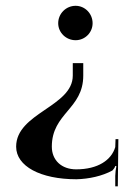

<svg xmlns="http://www.w3.org/2000/svg" viewBox="-20 -528 483 678"><path d="M398 -36.6H388L387 -8.6C373.5 37.1 326 70 249 70C197.4 70 163 37.9 163 -10.1C163 -128.5 274 -142.8 274 -261V-305H237V-261C237 -151.2 37 -129.3 37 -10.1C37 58.9 122.7 105 250 105C294 104 341.3 93.7 377 74C381.7 68.7 385 65 387 58L391 59C389 67 387 84 387 93V130H396ZM307 -446C307 -479.9 280.1 -507.5 247 -507.5C213.1 -507.5 185.5 -479.9 185.5 -446C185.5 -412.9 213.1 -386 247 -386C280.1 -386 307 -412.9 307 -446Z"/></svg>

Font: Prida01
Style: Black
Weight: 900
Designer: gluk
Foundry: gluk
Version: Version 00.072